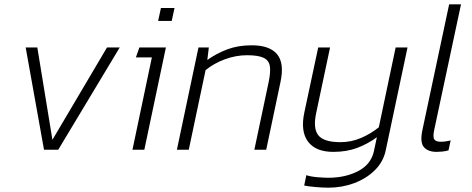

<svg xmlns="http://www.w3.org/2000/svg" viewBox="-20 -694 2187 890"><path d="M184 0 99 -474H153L223 -46L476 -474H535L250 0Z M713 -597 726 -657H789L776 -597ZM594 0 684 -428H610L626 -474H749L649 0Z M800 0 900 -474H948L941 -416Q983 -446 1033 -465Q1083 -484 1147 -484Q1230 -484 1264.5 -442.5Q1299 -401 1280 -313L1214 0H1159L1225 -312Q1235 -359 1231 -386.5Q1227 -414 1202 -426Q1177 -438 1125 -438Q1073 -438 1022 -419Q971 -400 933 -369L855 0Z M1502 176Q1477 176 1442.5 173Q1408 170 1390 166L1400 118Q1421 125 1452 127.5Q1483 130 1502 130Q1580 130 1639.5 99.5Q1699 69 1713 8L1727 -58Q1685 -27 1636 -8.5Q1587 10 1525 10Q1443 10 1407.5 -38Q1372 -86 1391 -174L1455 -474H1510L1446 -172Q1430 -99 1455.5 -67Q1481 -35 1558 -35Q1608 -35 1653.5 -54.5Q1699 -74 1736 -104L1814 -474H1869L1768 3Q1757 56 1717.5 95Q1678 134 1621.5 155Q1565 176 1502 176Z M2004 10Q1964 10 1945 -12Q1926 -34 1938 -91L2062 -674H2117L1993 -93Q1986 -61 1992.5 -49Q1999 -37 2023 -37Q2045 -37 2069 -43L2059 3Q2045 7 2030.5 8.5Q2016 10 2004 10Z"/></svg>

Font: Kanit ExtraLight
Style: Italic
Weight: 275
Italic angle: -12°
Designer: Katatrad Team
Foundry: CadsonDemak
Version: Version 2.000; ttfautohint (v1.8.3)